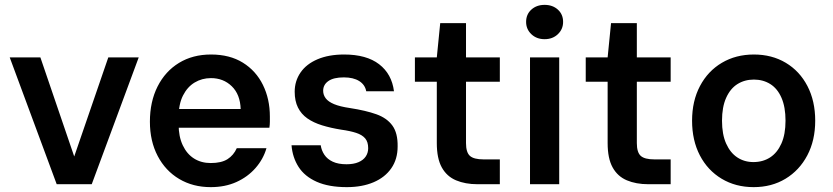

<svg xmlns="http://www.w3.org/2000/svg" viewBox="-20 -757 3422 789"><path d="M213 0 20 -521H146L285 -114L425 -521H550L357 0Z M846 12Q773 12 716.5 -21.5Q660 -55 628 -116Q596 -177 596 -257Q596 -339 627.5 -401.5Q659 -464 715.5 -498.5Q772 -533 847 -533Q924 -533 978 -499.5Q1032 -466 1060.5 -408Q1089 -350 1089 -278Q1089 -268 1089 -256.5Q1089 -245 1087 -232H683V-309H969Q967 -369 932.5 -402.5Q898 -436 847 -436Q810 -436 780 -418Q750 -400 732 -364.5Q714 -329 714 -275V-246Q714 -196 731 -160Q748 -124 777.5 -105.5Q807 -87 846 -87Q890 -87 915 -103Q940 -119 953 -148H1075Q1062 -103 1030 -66.5Q998 -30 951.5 -9Q905 12 846 12Z M1405 12Q1331 12 1281.5 -10Q1232 -32 1207 -71Q1182 -110 1178 -160H1298Q1301 -139 1313 -121Q1325 -103 1347.5 -92.5Q1370 -82 1404 -82Q1433 -82 1453 -90.5Q1473 -99 1483 -114Q1493 -129 1493 -148Q1493 -174 1480.5 -188.5Q1468 -203 1443.5 -211Q1419 -219 1383 -224Q1339 -231 1303.5 -242Q1268 -253 1243 -270.5Q1218 -288 1204.5 -315Q1191 -342 1191 -380Q1191 -424 1215 -459Q1239 -494 1285 -513.5Q1331 -533 1394 -533Q1486 -533 1538 -493Q1590 -453 1599 -382H1485Q1480 -409 1456 -424Q1432 -439 1393 -439Q1351 -439 1329.5 -424Q1308 -409 1308 -384Q1308 -367 1318.5 -353Q1329 -339 1353 -329Q1377 -319 1418 -313Q1483 -303 1526.5 -287.5Q1570 -272 1592.5 -241Q1615 -210 1614 -155Q1614 -103 1588 -65.5Q1562 -28 1515 -8Q1468 12 1405 12Z M1942 0Q1892 0 1854 -16Q1816 -32 1795.5 -69Q1775 -106 1775 -169V-421H1685V-521H1775L1789 -662H1895V-521H2034V-421H1895V-169Q1895 -131 1911 -116.5Q1927 -102 1967 -102H2034V0Z M2158 0V-521H2278V0ZM2218 -596Q2185 -596 2163.5 -616.5Q2142 -637 2142 -667Q2142 -698 2163.5 -717.5Q2185 -737 2218 -737Q2251 -737 2272.5 -717.5Q2294 -698 2294 -667Q2294 -637 2272.5 -616.5Q2251 -596 2218 -596Z M2644 0Q2594 0 2556 -16Q2518 -32 2497.5 -69Q2477 -106 2477 -169V-421H2387V-521H2477L2491 -662H2597V-521H2736V-421H2597V-169Q2597 -131 2613 -116.5Q2629 -102 2669 -102H2736V0Z M3077 12Q3003 12 2945.5 -22.5Q2888 -57 2856 -118.5Q2824 -180 2824 -261Q2824 -342 2856.5 -403.5Q2889 -465 2946.5 -499Q3004 -533 3078 -533Q3152 -533 3209 -499Q3266 -465 3298 -403.5Q3330 -342 3330 -261Q3330 -180 3297.5 -118.5Q3265 -57 3208 -22.5Q3151 12 3077 12ZM3076 -91Q3115 -91 3144.5 -110Q3174 -129 3191 -167Q3208 -205 3208 -261Q3208 -317 3191.5 -355Q3175 -393 3145.5 -411.5Q3116 -430 3078 -430Q3040 -430 3010.5 -411.5Q2981 -393 2964 -355Q2947 -317 2947 -261Q2947 -205 2964 -167Q2981 -129 3010 -110Q3039 -91 3076 -91Z"/></svg>

Font: DM Sans 10pt SemiBold
Style: Regular
Weight: 600
Version: Version 4.004;gftools[0.9.30]